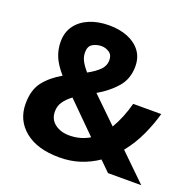

<svg xmlns="http://www.w3.org/2000/svg" viewBox="-129 -856 1007 998"><g transform="rotate(20 375.0 -357.0)"><path d="M310 -724Q368 -724 413 -706Q458 -688 484 -653.5Q510 -619 510 -569Q510 -500 469 -453Q428 -406 367 -371L506 -236Q526 -270 541 -307.5Q556 -345 566 -383H721Q706 -327 677 -263Q648 -199 603 -143L750 0H566L510 -55Q467 -25 414 -7.5Q361 10 299 10Q177 10 108.5 -46Q40 -102 40 -193Q40 -269 75 -314.5Q110 -360 171 -395Q132 -440 116.5 -478Q101 -516 101 -559Q101 -610 127.5 -647Q154 -684 201.5 -704Q249 -724 310 -724ZM309 -609Q284 -609 261.5 -596.5Q239 -584 239 -549Q239 -524 251.5 -501Q264 -478 285 -454Q327 -477 349.5 -500Q372 -523 372 -553Q372 -583 352 -596Q332 -609 309 -609ZM258 -306Q230 -285 213.5 -261.5Q197 -238 197 -207Q197 -164 229 -139.5Q261 -115 309 -115Q341 -115 369 -123Q397 -131 420 -145Z"/></g></svg>

Font: Noto Sans Gurmukhi
Style: Bold
Weight: 700
Designer: Jelle Bosma - Monotype Design Team
Foundry: Monotype Imaging Inc.
Version: Version 2.004; ttfautohint (v1.8.4.7-5d5b)